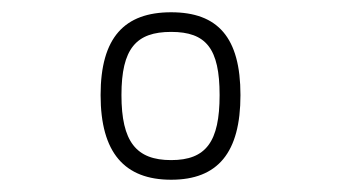

<svg xmlns="http://www.w3.org/2000/svg" viewBox="-20 -679 566 313"><path d="M259 -659C183 -659 144 -618 144 -524C144 -430 183 -386 259 -386C335 -386 372 -430 372 -524C372 -618 335 -659 259 -659ZM259 -418C202 -418 178 -448 178 -524C178 -600 202 -627 259 -627C316 -627 338 -600 338 -524C338 -448 316 -418 259 -418Z"/></svg>

Font: TitilliumText22L
Style: 250 wt
Weight: 300
Designer: Campivisivi
Foundry: Campivisivi
Version: 1.000